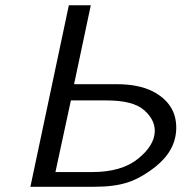

<svg xmlns="http://www.w3.org/2000/svg" viewBox="-20 -714 707 734"><path d="M96.2 0 243.2 -693.8H327.1L263.2 -392.1H426.8Q508.8 -392.1 563 -365.2Q653.8 -318.4 653.8 -226.1Q653.8 -141.1 576.2 -78.1Q521 -34.2 469.5 -17.1Q418 0 341.8 0ZM191.9 -56.2H332Q444.8 -56.2 507.8 -107.2Q570.8 -158.2 571.8 -212.9Q571.8 -257.8 529.8 -293.9Q487.8 -330.1 387.2 -330.1H251Z"/></svg>

Font: CMU Sans Serif
Style: Oblique
Weight: 500
Italic angle: -12°
Version: Version 0.7.0